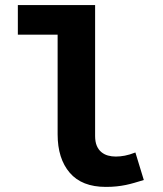

<svg xmlns="http://www.w3.org/2000/svg" viewBox="-20 -721 640 753"><path d="M395 12Q301 12 253.5 -43.5Q206 -99 206 -194V-585H50V-701H353V-188Q353 -165 359.5 -149.5Q366 -134 377.5 -124.5Q389 -115 403.5 -111Q418 -107 434 -107Q451 -107 469.5 -110.5Q488 -114 511 -123L544 -15Q524 -9 507 -4Q490 1 473 4.5Q456 8 437 10Q418 12 395 12Z"/></svg>

Font: Source Code Pro
Style: Bold
Weight: 700
Monospace: yes
Designer: Paul D. Hunt, Teo Tuominen
Foundry: Adobe Systems Incorporated
Version: Version 2.030;PS 1.000;hotconv 16.6.51;makeotf.lib2.5.65220